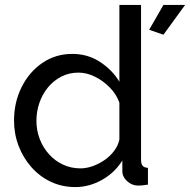

<svg xmlns="http://www.w3.org/2000/svg" viewBox="-20 -750 772 780"><path d="M37 -260Q37 -334 67.5 -395.5Q98 -457 151.5 -494Q205 -531 274 -531Q337 -531 387 -498Q437 -465 465 -418V-730H553V-100Q553 -84 559.5 -76.5Q566 -69 581 -68V0Q556 4 542 4Q516 4 496.5 -14Q477 -32 477 -54V-98Q446 -48 394 -19Q342 10 286 10Q232 10 186.5 -11.5Q141 -33 107.5 -71Q74 -109 55.5 -157.5Q37 -206 37 -260ZM465 -183V-333Q453 -367 426 -394.5Q399 -422 365.5 -438.5Q332 -455 299 -455Q260 -455 228.5 -438.5Q197 -422 174.5 -394.5Q152 -367 140 -332Q128 -297 128 -259Q128 -220 141.5 -185Q155 -150 179.5 -123Q204 -96 236.5 -81Q269 -66 307 -66Q331 -66 356.5 -75Q382 -84 405 -100Q428 -116 444 -137.5Q460 -159 465 -183ZM644 -609 586 -629 644 -730H732Z"/></svg>

Font: Raleway Thin Medium
Style: Regular
Weight: 500
Version: Version 4.026